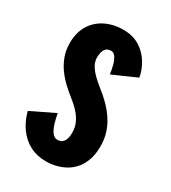

<svg xmlns="http://www.w3.org/2000/svg" viewBox="-176 -798 803 901"><g transform="rotate(30 225.0 -347.5)"><path d="M216.1 11Q167.8 11 129.6 -9Q91.4 -29 64.9 -65.6Q38.4 -102.2 25.5 -151.4L152.6 -213.1Q156.7 -187.6 164.3 -162.4Q171.9 -137.2 183.8 -120.3Q195.8 -103.4 213.1 -103.4Q228.8 -103.4 238.5 -111.2Q248.3 -118.9 252.9 -133.4Q257.5 -147.9 257.5 -168Q257.5 -195.2 246.9 -219.2Q236.2 -243.2 216.2 -265.1Q196.3 -287.1 168.4 -308.6Q146.6 -325.8 123.8 -347.1Q100.9 -368.5 81.1 -395.3Q61.4 -422.1 49.1 -455Q36.9 -487.9 36.9 -528Q36.9 -564.1 47.1 -592.9Q57.2 -621.7 75 -642.9Q92.9 -664.1 116.5 -678.2Q140.1 -692.2 167.6 -699.1Q195.1 -706 223.9 -706Q276.4 -706 313.3 -683Q350.2 -659.9 372.1 -624Q394.1 -588 401.2 -548.7L273.6 -492.3Q270.5 -516.1 264.5 -539Q258.4 -561.9 248.5 -576.8Q238.5 -591.6 223.9 -591.6Q214.1 -591.6 206.2 -588.3Q198.4 -585.1 192.9 -577.8Q187.5 -570.5 184.5 -559Q181.5 -547.5 181.5 -531.4Q181.5 -509.7 193 -489.8Q204.4 -469.8 224.3 -450.4Q244.1 -431.1 269.9 -410.7Q289.5 -395.5 308.7 -377.4Q327.9 -359.4 345.1 -338.4Q362.4 -317.5 375.7 -292.9Q389 -268.4 396.7 -239.8Q404.4 -211.1 404.4 -177.9Q404.4 -137.6 394.2 -106.8Q384.1 -75.9 365.9 -53.5Q347.8 -31.1 323.9 -17Q300.1 -2.9 272.6 4.1Q245.2 11 216.1 11Z"/></g></svg>

Font: League Mono Thin Condensed
Style: Regular
Weight: 100
Width: 1
Designer: Tyler Finck
Foundry: The League of Moveable Type / Tyler Finck
Version: Version 2.300;RELEASE